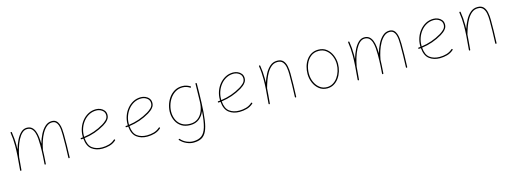

<svg xmlns="http://www.w3.org/2000/svg" viewBox="-9 -1338 6421 2403"><g transform="rotate(-15 3202.0 -136.5)"><path d="M103 -4.9Q112.8 -109.4 117.7 -183.8Q122.6 -258.3 122.6 -315.9Q122.6 -364.3 119.4 -405Q116.2 -445.8 109.4 -487.3Q107.9 -495.6 116.2 -496.6Q124.5 -497.6 126 -490.2Q132.8 -448.2 136.2 -406.5Q139.6 -364.7 139.6 -315.9Q139.6 -291.5 138.7 -264.2Q156.2 -325.2 182.1 -378.4Q208 -431.6 242.4 -464.4Q276.9 -497.1 319.3 -497.1Q359.4 -497.1 384 -476.6Q408.7 -456.1 421.9 -421.6Q435.1 -387.2 439.9 -344Q444.8 -300.8 445.3 -255.9Q462.4 -317.9 490.2 -372.8Q518.1 -427.7 556.4 -462.2Q594.7 -496.6 643.1 -496.6Q678.2 -496.6 699.2 -479Q720.2 -461.4 731 -432.1Q741.7 -402.8 745.4 -367.7Q749 -332.5 749 -297.4Q749 -223.1 748.3 -152.1Q747.6 -81.1 743.7 0.5Q743.2 8.3 734.9 8.3Q726.1 8.3 727.1 -0.5Q731 -82 731.7 -152.6Q732.4 -223.1 732.4 -297.4Q732.4 -328.1 729.7 -360.4Q727.1 -392.6 718.3 -419.7Q709.5 -446.8 691.4 -463.4Q673.3 -480 643.1 -480Q604 -480 571.8 -452.9Q539.6 -425.8 514.4 -381.3Q489.3 -336.9 471.7 -283.2Q454.1 -229.5 444.8 -176.3L444.3 -175.3Q443.4 -139.2 441.2 -100.3Q439 -61.5 434.6 0.5Q434.1 8.3 425.8 8.3Q417.5 8.3 418 -0.5Q422.4 -59.6 424.6 -98.1Q426.8 -136.7 427.5 -169.9Q428.2 -203.1 428.2 -245.6Q428.2 -288.1 424.8 -329.8Q421.4 -371.6 410.4 -405.8Q399.4 -439.9 377.7 -460.2Q356 -480.5 319.3 -480.5Q284.2 -480.5 254.6 -453.1Q225.1 -425.8 201.7 -380.4Q178.2 -335 161.4 -280Q144.5 -225.1 134.3 -169.4L133.8 -167.5Q130.9 -131.8 127.4 -91.1Q124 -50.3 119.6 -2.9Q118.7 5.4 110.4 4.4Q102.1 3.4 103 -4.9Z M1347.2 -57.6Q1310.1 -24.4 1263.9 -11.7Q1217.8 1 1169.9 1Q1089.4 1 1033.9 -41Q978.5 -83 970.2 -182.6Q958 -181.6 945.8 -180.7Q938 -179.7 937 -188.5Q936 -196.3 944.8 -197.3Q957 -198.2 969.2 -199.2Q968.8 -207 968.8 -214.8Q968.8 -268.1 986.6 -318.4Q1004.4 -368.7 1037.4 -408.9Q1070.3 -449.2 1115.5 -473.1Q1160.6 -497.1 1215.3 -497.1Q1246.6 -497.1 1274.7 -484.9Q1302.7 -472.7 1320.8 -449.5Q1338.9 -426.3 1338.9 -393.1Q1338.9 -363.3 1324.5 -341.1Q1310.1 -318.8 1289.8 -302.7Q1269.5 -286.6 1251.5 -275.9Q1128.4 -203.1 986.3 -184.6Q993.7 -90.8 1043.9 -53.2Q1094.2 -15.6 1169.9 -15.6Q1216.3 -15.6 1259.3 -27.8Q1302.2 -40 1335.4 -70.3Q1342.3 -76.2 1347.7 -69.8Q1353.5 -63 1347.2 -57.6ZM1215.3 -480.5Q1165.5 -480.5 1123.3 -458.3Q1081.1 -436 1050.3 -398.2Q1019.5 -360.4 1002.4 -313Q985.4 -265.6 985.4 -214.8Q985.4 -208 985.4 -201.2Q1123.5 -219.7 1242.7 -290.5Q1270 -306.6 1296.1 -331.5Q1322.3 -356.4 1322.3 -393.1Q1322.3 -433.1 1289.8 -456.8Q1257.3 -480.5 1215.3 -480.5Z M1928.7 -57.6Q1891.6 -24.4 1845.5 -11.7Q1799.3 1 1751.5 1Q1670.9 1 1615.5 -41Q1560.1 -83 1551.8 -182.6Q1539.6 -181.6 1527.3 -180.7Q1519.5 -179.7 1518.6 -188.5Q1517.6 -196.3 1526.4 -197.3Q1538.6 -198.2 1550.8 -199.2Q1550.3 -207 1550.3 -214.8Q1550.3 -268.1 1568.1 -318.4Q1585.9 -368.7 1618.9 -408.9Q1651.9 -449.2 1697 -473.1Q1742.2 -497.1 1796.9 -497.1Q1828.1 -497.1 1856.2 -484.9Q1884.3 -472.7 1902.3 -449.5Q1920.4 -426.3 1920.4 -393.1Q1920.4 -363.3 1906 -341.1Q1891.6 -318.8 1871.3 -302.7Q1851.1 -286.6 1833 -275.9Q1710 -203.1 1567.9 -184.6Q1575.2 -90.8 1625.5 -53.2Q1675.8 -15.6 1751.5 -15.6Q1797.9 -15.6 1840.8 -27.8Q1883.8 -40 1917 -70.3Q1923.8 -76.2 1929.2 -69.8Q1935.1 -63 1928.7 -57.6ZM1796.9 -480.5Q1747.1 -480.5 1704.8 -458.3Q1662.6 -436 1631.8 -398.2Q1601.1 -360.4 1584 -313Q1566.9 -265.6 1566.9 -214.8Q1566.9 -208 1566.9 -201.2Q1705.1 -219.7 1824.2 -290.5Q1851.6 -306.6 1877.7 -331.5Q1903.8 -356.4 1903.8 -393.1Q1903.8 -433.1 1871.3 -456.8Q1838.9 -480.5 1796.9 -480.5Z M2312.5 -15.6Q2370.1 -15.6 2411.1 -45.9Q2452.1 -76.2 2474.6 -130.1Q2497.1 -184.1 2498.5 -254.4L2503.4 -482.4Q2503.4 -491.7 2512.2 -489.7Q2514.6 -489.3 2517.1 -487.8Q2517.6 -487.3 2517.6 -486.8Q2520.5 -483.9 2520 -480.5Q2519.5 -417.5 2518.6 -361.6Q2517.6 -305.7 2515.6 -256.3V-252.4Q2515.6 -244.6 2515.1 -236.8Q2510.3 -102.5 2497.8 -13.4Q2485.4 75.7 2460.7 127.7Q2436 179.7 2394.8 201.7Q2353.5 223.6 2290.5 223.6Q2249 223.6 2202.9 203.6Q2156.7 183.6 2121.6 145Q2115.7 138.2 2122.1 132.8Q2128.4 127.4 2134.3 134.3Q2165.5 169.9 2208.3 188Q2251 206.1 2290 206.1Q2358.9 206.1 2400.1 175.8Q2441.4 145.5 2463.1 72Q2484.9 -1.5 2493.7 -131.8Q2470.7 -71.8 2424.3 -35.4Q2377.9 1 2309.6 1Q2242.2 1 2196.8 -27.8Q2151.4 -56.6 2127.7 -103.8Q2104 -150.9 2101.1 -204.6Q2098.6 -252.9 2112.5 -304.2Q2126.5 -355.5 2156 -399.2Q2185.5 -442.9 2230.2 -470Q2274.9 -497.1 2333.5 -497.1Q2367.2 -497.1 2393.3 -487.3Q2419.4 -477.5 2435.1 -467.3Q2442.9 -462.4 2438 -455.1Q2433.6 -447.8 2425.8 -452.6Q2411.6 -462.4 2388.4 -471.4Q2365.2 -480.5 2334.5 -480.5Q2280.8 -480.5 2239.5 -455.1Q2198.2 -429.7 2170.4 -388.7Q2142.6 -347.7 2129.4 -299.3Q2116.2 -251 2118.7 -204.6Q2121.6 -153.8 2143.1 -110.6Q2164.6 -67.4 2206.8 -41.5Q2249 -15.6 2312.5 -15.6Z M3124.5 -57.6Q3087.4 -24.4 3041.3 -11.7Q2995.1 1 2947.3 1Q2866.7 1 2811.3 -41Q2755.9 -83 2747.6 -182.6Q2735.4 -181.6 2723.1 -180.7Q2715.3 -179.7 2714.4 -188.5Q2713.4 -196.3 2722.2 -197.3Q2734.4 -198.2 2746.6 -199.2Q2746.1 -207 2746.1 -214.8Q2746.1 -268.1 2763.9 -318.4Q2781.7 -368.7 2814.7 -408.9Q2847.7 -449.2 2892.8 -473.1Q2938 -497.1 2992.7 -497.1Q3023.9 -497.1 3052 -484.9Q3080.1 -472.7 3098.1 -449.5Q3116.2 -426.3 3116.2 -393.1Q3116.2 -363.3 3101.8 -341.1Q3087.4 -318.8 3067.1 -302.7Q3046.9 -286.6 3028.8 -275.9Q2905.8 -203.1 2763.7 -184.6Q2771 -90.8 2821.3 -53.2Q2871.6 -15.6 2947.3 -15.6Q2993.7 -15.6 3036.6 -27.8Q3079.6 -40 3112.8 -70.3Q3119.6 -76.2 3125 -69.8Q3130.9 -63 3124.5 -57.6ZM2992.7 -480.5Q2942.9 -480.5 2900.6 -458.3Q2858.4 -436 2827.6 -398.2Q2796.9 -360.4 2779.8 -313Q2762.7 -265.6 2762.7 -214.8Q2762.7 -208 2762.7 -201.2Q2900.9 -219.7 3020 -290.5Q3047.4 -306.6 3073.5 -331.5Q3099.6 -356.4 3099.6 -393.1Q3099.6 -433.1 3067.1 -456.8Q3034.7 -480.5 2992.7 -480.5Z M3321.8 -4.9Q3331.5 -109.4 3336.4 -183.8Q3341.3 -258.3 3341.3 -315.9Q3341.3 -364.3 3338.1 -405Q3335 -445.8 3328.1 -487.3Q3326.7 -494.6 3334.5 -496.6Q3343.8 -498.5 3344.7 -490.2Q3351.6 -448.2 3355 -406.5Q3358.4 -364.7 3358.4 -315.9Q3358.4 -293 3357.4 -268.1Q3376 -323.7 3403.6 -376.2Q3431.2 -428.7 3470.5 -462.6Q3509.8 -496.6 3563.5 -496.6Q3614.7 -496.6 3640.9 -468Q3667 -439.5 3676 -393.8Q3685.1 -348.1 3685.1 -297.4Q3685.1 -223.1 3683.8 -152.1Q3682.6 -81.1 3678.7 0.5Q3678.7 8.3 3670.4 8.3Q3662.1 8.3 3662.1 -0.5Q3666 -82 3667.2 -152.6Q3668.5 -223.1 3668.5 -297.4Q3668.5 -342.8 3660.9 -384.5Q3653.3 -426.3 3630.9 -453.1Q3608.4 -480 3563.5 -480Q3519.5 -480 3486.1 -453.4Q3452.6 -426.8 3427.7 -384.3Q3402.8 -341.8 3385 -292.7Q3367.2 -243.7 3355 -198.7L3354.5 -197.3Q3351.6 -156.2 3347.7 -108.2Q3343.8 -60.1 3338.4 -2.9Q3337.4 5.4 3329.1 4.4Q3321.3 3.4 3321.8 -4.9Z M4096.7 -497.1Q4160.2 -497.1 4203.4 -462.4Q4246.6 -427.7 4269 -374Q4291.5 -320.3 4291.5 -262.7Q4291.5 -214.4 4277.1 -167.5Q4262.7 -120.6 4235.8 -82.5Q4209 -44.4 4170.4 -21.7Q4131.8 1 4083.5 1Q4024.4 1 3980.7 -32.7Q3937 -66.4 3913.1 -120.8Q3889.2 -175.3 3889.2 -237.3Q3889.2 -285.6 3902.3 -332Q3915.5 -378.4 3941.7 -415.5Q3967.8 -452.6 4006.6 -474.9Q4045.4 -497.1 4096.7 -497.1ZM4096.7 -480.5Q4035.2 -480.5 3992.7 -445.8Q3950.2 -411.1 3928.5 -355.5Q3906.7 -299.8 3906.7 -237.3Q3906.7 -178.2 3929 -127.7Q3951.2 -77.1 3991 -46.4Q4030.8 -15.6 4083.5 -15.6Q4127 -15.6 4162.1 -36.6Q4197.3 -57.6 4222.4 -93Q4247.6 -128.4 4261.2 -172.4Q4274.9 -216.3 4274.9 -262.7Q4274.9 -317.9 4253.9 -367.7Q4232.9 -417.5 4193.1 -449Q4153.3 -480.5 4096.7 -480.5Z M4476.6 -4.9Q4486.3 -109.4 4491.2 -183.8Q4496.1 -258.3 4496.1 -315.9Q4496.1 -364.3 4492.9 -405Q4489.7 -445.8 4482.9 -487.3Q4481.4 -495.6 4489.7 -496.6Q4498 -497.6 4499.5 -490.2Q4506.3 -448.2 4509.8 -406.5Q4513.2 -364.7 4513.2 -315.9Q4513.2 -291.5 4512.2 -264.2Q4529.8 -325.2 4555.7 -378.4Q4581.5 -431.6 4616 -464.4Q4650.4 -497.1 4692.9 -497.1Q4732.9 -497.1 4757.6 -476.6Q4782.2 -456.1 4795.4 -421.6Q4808.6 -387.2 4813.5 -344Q4818.4 -300.8 4818.8 -255.9Q4835.9 -317.9 4863.8 -372.8Q4891.6 -427.7 4929.9 -462.2Q4968.3 -496.6 5016.6 -496.6Q5051.8 -496.6 5072.8 -479Q5093.8 -461.4 5104.5 -432.1Q5115.2 -402.8 5118.9 -367.7Q5122.6 -332.5 5122.6 -297.4Q5122.6 -223.1 5121.8 -152.1Q5121.1 -81.1 5117.2 0.5Q5116.7 8.3 5108.4 8.3Q5099.6 8.3 5100.6 -0.5Q5104.5 -82 5105.2 -152.6Q5106 -223.1 5106 -297.4Q5106 -328.1 5103.3 -360.4Q5100.6 -392.6 5091.8 -419.7Q5083 -446.8 5064.9 -463.4Q5046.9 -480 5016.6 -480Q4977.5 -480 4945.3 -452.9Q4913.1 -425.8 4887.9 -381.3Q4862.8 -336.9 4845.2 -283.2Q4827.6 -229.5 4818.4 -176.3L4817.9 -175.3Q4816.9 -139.2 4814.7 -100.3Q4812.5 -61.5 4808.1 0.5Q4807.6 8.3 4799.3 8.3Q4791 8.3 4791.5 -0.5Q4795.9 -59.6 4798.1 -98.1Q4800.3 -136.7 4801 -169.9Q4801.8 -203.1 4801.8 -245.6Q4801.8 -288.1 4798.3 -329.8Q4794.9 -371.6 4783.9 -405.8Q4772.9 -439.9 4751.2 -460.2Q4729.5 -480.5 4692.9 -480.5Q4657.7 -480.5 4628.2 -453.1Q4598.6 -425.8 4575.2 -380.4Q4551.8 -335 4534.9 -280Q4518.1 -225.1 4507.8 -169.4L4507.3 -167.5Q4504.4 -131.8 4501 -91.1Q4497.6 -50.3 4493.2 -2.9Q4492.2 5.4 4483.9 4.4Q4475.6 3.4 4476.6 -4.9Z M5720.7 -57.6Q5683.6 -24.4 5637.5 -11.7Q5591.3 1 5543.5 1Q5462.9 1 5407.5 -41Q5352.1 -83 5343.8 -182.6Q5331.5 -181.6 5319.3 -180.7Q5311.5 -179.7 5310.5 -188.5Q5309.6 -196.3 5318.4 -197.3Q5330.6 -198.2 5342.8 -199.2Q5342.3 -207 5342.3 -214.8Q5342.3 -268.1 5360.1 -318.4Q5377.9 -368.7 5410.9 -408.9Q5443.8 -449.2 5489 -473.1Q5534.2 -497.1 5588.9 -497.1Q5620.1 -497.1 5648.2 -484.9Q5676.3 -472.7 5694.3 -449.5Q5712.4 -426.3 5712.4 -393.1Q5712.4 -363.3 5698 -341.1Q5683.6 -318.8 5663.3 -302.7Q5643.1 -286.6 5625 -275.9Q5502 -203.1 5359.9 -184.6Q5367.2 -90.8 5417.5 -53.2Q5467.8 -15.6 5543.5 -15.6Q5589.8 -15.6 5632.8 -27.8Q5675.8 -40 5709 -70.3Q5715.8 -76.2 5721.2 -69.8Q5727.1 -63 5720.7 -57.6ZM5588.9 -480.5Q5539.1 -480.5 5496.8 -458.3Q5454.6 -436 5423.8 -398.2Q5393.1 -360.4 5376 -313Q5358.9 -265.6 5358.9 -214.8Q5358.9 -208 5358.9 -201.2Q5497.1 -219.7 5616.2 -290.5Q5643.6 -306.6 5669.7 -331.5Q5695.8 -356.4 5695.8 -393.1Q5695.8 -433.1 5663.3 -456.8Q5630.9 -480.5 5588.9 -480.5Z M5918 -4.9Q5927.7 -109.4 5932.6 -183.8Q5937.5 -258.3 5937.5 -315.9Q5937.5 -364.3 5934.3 -405Q5931.2 -445.8 5924.3 -487.3Q5922.9 -494.6 5930.7 -496.6Q5939.9 -498.5 5940.9 -490.2Q5947.8 -448.2 5951.2 -406.5Q5954.6 -364.7 5954.6 -315.9Q5954.6 -293 5953.6 -268.1Q5972.2 -323.7 5999.8 -376.2Q6027.3 -428.7 6066.7 -462.6Q6106 -496.6 6159.7 -496.6Q6210.9 -496.6 6237.1 -468Q6263.2 -439.5 6272.2 -393.8Q6281.2 -348.1 6281.2 -297.4Q6281.2 -223.1 6280 -152.1Q6278.8 -81.1 6274.9 0.5Q6274.9 8.3 6266.6 8.3Q6258.3 8.3 6258.3 -0.5Q6262.2 -82 6263.4 -152.6Q6264.6 -223.1 6264.6 -297.4Q6264.6 -342.8 6257.1 -384.5Q6249.5 -426.3 6227.1 -453.1Q6204.6 -480 6159.7 -480Q6115.7 -480 6082.3 -453.4Q6048.8 -426.8 6023.9 -384.3Q5999 -341.8 5981.2 -292.7Q5963.4 -243.7 5951.2 -198.7L5950.7 -197.3Q5947.8 -156.2 5943.8 -108.2Q5939.9 -60.1 5934.6 -2.9Q5933.6 5.4 5925.3 4.4Q5917.5 3.4 5918 -4.9Z"/></g></svg>

Font: Mikhak-DS2-FD Thin
Style: Regular
Weight: 100
Designer: Amin Abedi
Version: Version 3.2